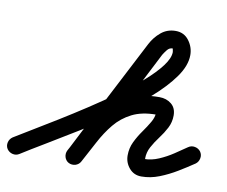

<svg xmlns="http://www.w3.org/2000/svg" viewBox="-108 -671 957 810"><g transform="rotate(10 370.5 -266.0)"><path d="M-30 32Q-38 19 -34.5 4Q-31 -11 -18 -20Q11 -38 57.5 -66Q104 -94 160 -128.5Q216 -163 275.5 -202Q335 -241 390 -280.5Q445 -320 489 -358.5Q533 -397 559 -431.5Q585 -466 585 -492Q585 -495 583.5 -501Q582 -507 582 -507Q568 -507 558.5 -495Q549 -483 543 -473Q543 -473 543 -473Q543 -473 543 -473Q479 -347 414.5 -221.5Q350 -96 285 29Q285 29 285 29Q285 29 285 29Q278 43 263.5 47.5Q249 52 235 45Q221 38 216.5 23.5Q212 9 219 -5Q283 -131 347.5 -256.5Q412 -382 477 -507Q477 -507 477 -507Q477 -507 477 -507Q493 -538 519.5 -560Q546 -582 582 -582Q618 -582 639 -554Q660 -526 660 -492Q660 -447 624.5 -397Q589 -347 530.5 -296Q472 -245 401.5 -195Q331 -145 259 -100.5Q187 -56 125 -19Q63 18 22 44Q9 52 -6 48.5Q-21 45 -30 32ZM285 30Q278 43 263 47.5Q248 52 234 45Q221 38 216.5 23Q212 8 219 -6Q249 -62 279 -114Q309 -166 346.5 -206.5Q384 -247 436 -271Q488 -295 563 -295Q593 -295 614 -278Q635 -261 635 -229Q635 -200 622 -175Q609 -150 591.5 -127Q574 -104 561 -80Q548 -56 548 -30Q548 -29 548.5 -27Q549 -25 548 -26Q546 -27 545 -27Q575 -27 606.5 -40.5Q638 -54 666.5 -73Q695 -92 718 -108Q718 -108 718 -108Q718 -108 718 -108Q731 -117 746.5 -114Q762 -111 771 -99Q780 -86 777 -70.5Q774 -55 762 -46Q731 -25 695.5 -3.5Q660 18 622 33Q584 48 545 48Q513 48 493 24.5Q473 1 473 -30Q473 -61 486 -88Q499 -115 516.5 -139.5Q534 -164 547 -186.5Q560 -209 560 -229Q560 -228 562 -225Q565 -220 567.5 -220Q570 -220 563 -220Q501 -220 458.5 -198.5Q416 -177 386.5 -141Q357 -105 333.5 -60.5Q310 -16 285 30Q285 30 285 30Q285 30 285 30Z"/></g></svg>

Font: FRB American Cursive Guidelines Extrabold
Style: Bold Italic
Weight: 800
Italic angle: -25°
Version: Version 2.0;Modular Font Editor K font №1